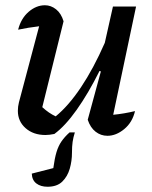

<svg xmlns="http://www.w3.org/2000/svg" viewBox="-20 -510 580 731"><path d="M314 -54 364 -238 359 -240Q316 -154 272 -92Q228 -30 187 0Q168 4 153 4Q107 4 77.5 -22Q48 -48 48 -88Q48 -104 52 -120L129 -410Q87 -405 49 -397Q60 -440 89 -465Q118 -490 151 -490Q174 -490 193.5 -474.5Q213 -459 222 -429L141 -102Q166 -79 192 -67Q241 -107 288.5 -178Q336 -249 379 -347L410 -485H498L411 -73Q452 -77 494 -87Q484 -44 453 -18.5Q422 7 389 7Q364 7 344 -8.5Q324 -24 314 -54ZM161 201Q135 201 118.5 188.5Q102 176 101 151L183 130Q188 93 195 69.5Q202 46 214 28.5Q226 11 245 -6H265Q259 13 256.5 30Q254 47 254 72Q254 103 245.5 132.5Q237 162 217 181.5Q197 201 161 201Z"/></svg>

Font: Piazzolla Medium
Style: Italic
Weight: 500
Italic angle: -11.3°
Designer: Juan Pablo del Peral
Foundry: Huerta Tipografica
Version: Version 1.330